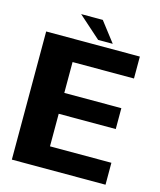

<svg xmlns="http://www.w3.org/2000/svg" viewBox="-119 -891 815 977"><g transform="rotate(15 288.5 -403.0)"><path d="M37 0H530.5V-115.5H207V-287H507.5V-397H207V-559.5H530.5V-675H37ZM303.5 -702H380.5L300 -806.5H186Z"/></g></svg>

Font: Anybody Thin
Style: Bold
Weight: 700
Version: Version 1.113;gftools[0.9.25]